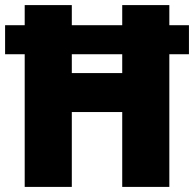

<svg xmlns="http://www.w3.org/2000/svg" viewBox="-22 -734 762 754"><path d="M75 0V-521H-2V-635H75V-714H260V-635H458V-714H643V-635H720V-521H643V0H458V-294H260V0ZM260 -447H458V-521H260Z"/></svg>

Font: Noto Sans Khmer UI SemiCondensed Black
Style: Regular
Weight: 900
Width: 4
Designer: Danh Hong and the Monotype Design Team
Foundry: Monotype Imaging Inc.
Version: Version 2.002; ttfautohint (v1.8.4.7-5d5b)